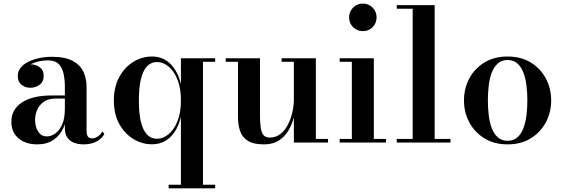

<svg xmlns="http://www.w3.org/2000/svg" viewBox="-20 -778 3072 1048"><path d="M436 10Q407.5 10 384.2 1.2Q361 -7.5 347.5 -27Q334 -46.5 334 -78V-304.5Q334 -340.5 327.5 -373.5Q321 -406.5 301.2 -427.5Q281.5 -448.5 241.5 -448.5Q219.5 -448.5 195.2 -443.8Q171 -439 149.8 -428.5Q128.5 -418 115 -402Q101.5 -386 101.5 -363H78Q78 -392 98.8 -409.5Q119.5 -427 146.5 -427Q174.5 -427 196.5 -411Q218.5 -395 218.5 -365Q218.5 -331.5 196 -315.2Q173.5 -299 146.5 -299Q116.5 -299 96.8 -315.8Q77 -332.5 77 -363Q77 -389 93 -408.8Q109 -428.5 135.8 -441.5Q162.5 -454.5 195.5 -461.2Q228.5 -468 262.5 -468Q336 -468 377.2 -445.5Q418.5 -423 435.5 -385.8Q452.5 -348.5 452.5 -304.5V-62Q452.5 -45.5 458.8 -34Q465 -22.5 483.5 -22.5Q496 -22.5 512.8 -32.5Q529.5 -42.5 539 -61L549.5 -46.5Q536 -20.5 506.2 -5.2Q476.5 10 436 10ZM184.5 10Q119.5 10 80.8 -23.2Q42 -56.5 42 -113.5Q42 -180.5 99.8 -218.8Q157.5 -257 264 -257H380.5V-240H283Q243 -240 218.5 -222.2Q194 -204.5 182.8 -178Q171.5 -151.5 171.5 -125.5Q171.5 -101.5 178.2 -80.8Q185 -60 199.2 -46.8Q213.5 -33.5 236 -33.5Q259.5 -33.5 282.2 -49.8Q305 -66 319.5 -99Q334 -132 334 -182.5H346Q346 -124.5 326.8 -81.2Q307.5 -38 271.2 -14Q235 10 184.5 10Z M900.5 250V230.5H967.5V-141Q951 -70.5 910.5 -30.5Q870 9.5 809 9.5Q756 9.5 708.5 -19Q661 -47.5 631.2 -101Q601.5 -154.5 601.5 -229.5Q601.5 -304.5 631.2 -358.2Q661 -412 708.5 -440.8Q756 -469.5 809 -469.5Q870 -469.5 910.5 -429Q951 -388.5 967.5 -318V-460H1154.5V-440.5H1088V230.5H1154.5V250ZM837 -20.5Q869.5 -20.5 899.5 -44.8Q929.5 -69 948.5 -115.5Q967.5 -162 967.5 -229.5Q967.5 -297 948.5 -344Q929.5 -391 899.5 -415.2Q869.5 -439.5 837 -439.5Q804.5 -439.5 782.2 -415.8Q760 -392 749 -345.5Q738 -299 738 -229.5Q738 -160 749 -113.8Q760 -67.5 782.2 -44Q804.5 -20.5 837 -20.5Z M1419.5 10Q1362.5 10 1332 -9.8Q1301.5 -29.5 1290.2 -63.5Q1279 -97.5 1279 -141V-440.5H1212V-460H1399V-154Q1399 -112 1402.8 -83.8Q1406.5 -55.5 1417.8 -41.2Q1429 -27 1452.5 -27Q1486 -27 1510.8 -46.8Q1535.5 -66.5 1551.8 -98Q1568 -129.5 1576 -166.2Q1584 -203 1584 -236L1597 -238Q1597 -203 1589.2 -160.8Q1581.5 -118.5 1562.2 -79.5Q1543 -40.5 1508.2 -15.2Q1473.5 10 1419.5 10ZM1584 0V-440.5H1517V-460H1704V-19.5H1770.5V0Z M1960.5 -608Q1929 -608 1907.2 -629.8Q1885.5 -651.5 1885.5 -683.5Q1885.5 -714.5 1907.2 -736.5Q1929 -758.5 1960.5 -758.5Q1992 -758.5 2013.8 -736.5Q2035.5 -714.5 2035.5 -683.5Q2035.5 -651.5 2014 -629.8Q1992.5 -608 1960.5 -608ZM2020.5 -460V-19.5H2087V0H1834V-19.5H1900.5V-440.5H1834V-460Z M2352.5 -750V-19.5H2439V0H2145.5V-19.5H2232.5V-730.5H2145.5V-750Z M2750.5 10Q2677 10 2623.8 -23Q2570.5 -56 2541.5 -110.5Q2512.5 -165 2512.5 -230Q2512.5 -295 2541.5 -349.5Q2570.5 -404 2623.8 -436.8Q2677 -469.5 2750.5 -469.5Q2824 -469.5 2877.2 -436.8Q2930.5 -404 2959.5 -349.5Q2988.5 -295 2988.5 -230Q2988.5 -165 2959.5 -110.5Q2930.5 -56 2877.2 -23Q2824 10 2750.5 10ZM2750.5 -9.5Q2783 -9.5 2804.2 -28.5Q2825.5 -47.5 2837.2 -79Q2849 -110.5 2853.8 -150Q2858.5 -189.5 2858.5 -230Q2858.5 -271 2853.8 -310.2Q2849 -349.5 2837.2 -381Q2825.5 -412.5 2804.2 -431.5Q2783 -450.5 2750.5 -450.5Q2718 -450.5 2697 -431.5Q2676 -412.5 2664 -381Q2652 -349.5 2647.5 -310.2Q2643 -271 2643 -230Q2643 -189.5 2647.5 -150Q2652 -110.5 2664 -79Q2676 -47.5 2697 -28.5Q2718 -9.5 2750.5 -9.5Z"/></svg>

Font: Bodoni Moda 11pt SemiBold
Style: Regular
Weight: 600
Designer: Owen Earl
Foundry: indestructible type
Version: Version 2.004